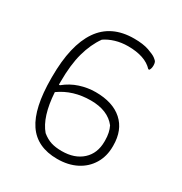

<svg xmlns="http://www.w3.org/2000/svg" viewBox="-172 -848 944 995"><g transform="rotate(30 300.0 -350.0)"><path d="M345 -720Q399 -720 433.5 -708Q468 -696 481 -686Q495 -676 498 -668Q501 -660 501 -649Q501 -630 493 -619H487Q463 -645 425.5 -657.5Q388 -670 338 -670Q298 -670 263 -659.5Q228 -649 202 -631Q165 -579 145.5 -508Q126 -437 126 -337V-328Q126 -322 126 -318H132Q171 -350 217.5 -365Q264 -380 311 -380Q414 -380 471 -329Q528 -278 528 -185V-180Q528 -121 500.5 -75.5Q473 -30 424 -5Q375 20 310 20Q189 20 132 -64.5Q75 -149 75 -327V-336Q75 -525 142 -622.5Q209 -720 345 -720ZM192 -66Q219 -44 246 -35.5Q273 -27 310 -27Q387 -27 432.5 -68.5Q478 -110 478 -181V-187Q478 -234 461 -268Q413 -330 311 -330Q205 -330 127 -274Q136 -131 192 -66Z"/></g></svg>

Font: Recursive Sn Csl St Lt
Style: Regular
Weight: 300
Version: Version 1.079;hotconv 1.0.112;makeotfexe 2.5.65598; ttfautoh